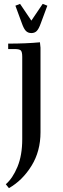

<svg xmlns="http://www.w3.org/2000/svg" viewBox="-20 -663 321 986"><path d="M9.8 283.2Q45.4 252.4 69.8 193.4Q94.2 134.3 94.2 51.8V-371.1Q94.2 -396 87.2 -403.6Q80.1 -411.1 55.2 -411.1H22V-439Q115.2 -439 185.1 -445.8L188 -418V16.1Q188 113.8 141.8 188.5Q95.7 263.2 25.9 303.2ZM59.1 -633.8 83 -643.1 141.1 -557.1 199.2 -643.1 223.1 -633.8 189 -542Q179.2 -514.6 168.7 -503.9Q158.2 -493.2 141.1 -493.2Q124 -493.2 113.3 -503.9Q102.5 -514.6 92.8 -542Z"/></svg>

Font: Dihjauti S
Style: Bold
Weight: 700
Designer: T. Christopher White
Version: Version 3.0.0